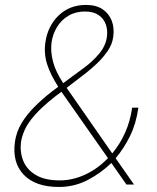

<svg xmlns="http://www.w3.org/2000/svg" viewBox="-20 -741 631 771"><path d="M518.1 0H487.8L427.2 -86.4Q382.8 -43.9 330.1 -17.1Q277.3 9.8 216.3 9.8Q122.6 9.8 75.4 -39.3Q28.3 -88.4 40 -171.9Q45.9 -212.4 67.1 -247.3Q88.4 -282.2 119.4 -313Q150.4 -343.8 186.5 -372.1L213.9 -392.6Q183.6 -439.5 169.7 -481.7Q155.8 -523.9 162.1 -569.8Q171.4 -636.7 215.6 -679Q259.8 -721.2 325.2 -721.2Q366.7 -721.2 392.3 -703.6Q418 -686 429 -657Q439.9 -627.9 434.6 -592.3Q430.7 -562.5 411.6 -535.2Q392.6 -507.8 368.9 -485.6Q345.2 -463.4 325.7 -448.2L247.6 -388.2L430.7 -125Q461.4 -161.6 482.2 -207.8Q502.9 -253.9 510.7 -308.6H535.6Q526.9 -245.1 502.4 -195.3Q478 -145.5 444.3 -105.5ZM187 -570.8Q182.1 -533.7 193.1 -492.7Q204.1 -451.7 233.9 -407.2L317.4 -468.8Q351.6 -493.7 377.9 -525.1Q404.3 -556.6 409.2 -592.3Q413.1 -619.1 405 -642.6Q397 -666 376 -680.4Q355 -694.8 321.3 -694.8Q283.7 -694.8 255.1 -678Q226.6 -661.1 209.2 -632.8Q191.9 -604.5 187 -570.8ZM220.2 -16.6Q271.5 -16.6 321.8 -39.8Q372.1 -63 413.6 -106L239.3 -354.5L226.6 -372.6L199.7 -352.1Q147.5 -311 119.1 -278.3Q90.8 -245.6 79.3 -219.5Q67.9 -193.4 64.5 -171.9Q59.1 -131.8 73 -96.2Q86.9 -60.5 123.3 -38.6Q159.7 -16.6 220.2 -16.6Z"/></svg>

Font: Robert Sans Thin
Style: Italic
Weight: 100
Italic angle: -8°
Designer: Christian Robertson (extended by Adam Twardoch)
Foundry: Google
Version: Version 12.135;April 2, 2019;FontCreator 11.5.0.2425 64-bit;